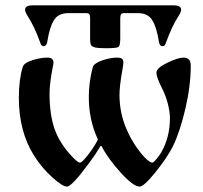

<svg xmlns="http://www.w3.org/2000/svg" viewBox="-20 -687 762 721"><path d="M74.2 -650.4Q74.2 -667 103.5 -667H630.9Q660.2 -667 660.2 -650.4Q660.2 -642.6 652.3 -629.9Q625 -587.9 603.5 -527.3Q601.6 -520.5 598.6 -517.1Q595.7 -513.7 589.8 -513.7Q580.1 -513.7 577.1 -528.3Q568.4 -584 552.7 -609.4Q537.1 -637.7 498 -637.7H446.3Q437.5 -637.7 434.6 -633.3Q431.6 -628.9 431.6 -618.2V-542Q431.6 -515.6 424.8 -510.7Q418 -505.9 378.9 -505.9Q349.6 -505.9 337.4 -508.8Q325.2 -511.7 321.8 -518.1Q318.4 -524.4 318.4 -541V-618.2Q318.4 -628.9 315.4 -633.3Q312.5 -637.7 303.7 -637.7H236.3Q197.3 -637.7 181.6 -609.4Q166 -584 157.2 -528.3Q154.3 -513.7 144.5 -513.7Q138.7 -513.7 135.7 -517.1Q132.8 -520.5 130.9 -527.3Q109.4 -587.9 82 -629.9Q74.2 -642.6 74.2 -650.4ZM50.8 -319.3Q50.8 -388.7 65.4 -435.5Q70.3 -451.2 101.6 -460.9Q132.8 -470.7 159.2 -470.7Q180.7 -470.7 180.7 -451.2Q180.7 -445.3 177.7 -433.6Q166 -371.1 166 -336.9Q166 -255.9 185.5 -201.2Q205.1 -146.5 252 -97.7Q272.5 -76.2 280.3 -76.2Q288.1 -76.2 312 -107.4Q335.9 -138.7 347.7 -163.1Q313.5 -236.3 313.5 -322.3Q313.5 -378.9 328.1 -433.6Q332 -449.2 363.3 -460Q394.5 -470.7 419.9 -470.7Q431.6 -470.7 437.5 -466.8Q443.4 -462.9 443.4 -452.1Q443.4 -446.3 439.5 -423.8Q428.7 -363.3 428.7 -331.1Q428.7 -263.7 454.6 -203.1Q480.5 -142.6 523.4 -95.7Q543 -76.2 551.8 -76.2Q556.6 -76.2 568.4 -90.8Q580.1 -105.5 584 -112.3Q618.2 -169.9 618.2 -244.1Q618.2 -265.6 610.4 -296.9Q602.5 -328.1 588.9 -354.5Q567.4 -396.5 567.4 -414.1Q567.4 -431.6 607.9 -451.2Q648.4 -470.7 668.9 -470.7Q696.3 -470.7 696.3 -441.4Q696.3 -365.2 676.3 -279.3Q656.2 -193.4 628.9 -136.7Q607.4 -94.7 564 -40.5Q520.5 13.7 503.9 13.7Q480.5 13.7 432.1 -40Q383.8 -93.8 361.3 -138.7H357.4Q337.9 -105.5 316.4 -77.1Q250 13.7 231.4 13.7Q214.8 13.7 175.8 -21.5Q136.7 -56.6 107.4 -103.5Q50.8 -193.4 50.8 -319.3Z"/></svg>

Font: Monomakh Unicode TT
Style: Medium
Weight: 500
Designer: Alexey Kryukov, Aleksandr Andreev
Version: Version 1.1